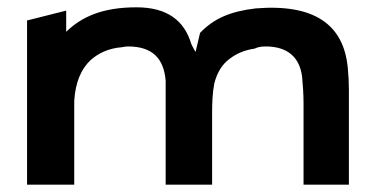

<svg xmlns="http://www.w3.org/2000/svg" viewBox="-20 -505 1022 525"><path d="M161 -418V-476L54 -449V0H183V-229C186 -280 202 -316 227 -340C248 -359 276 -373 314 -376C319 -377 324 -378 330 -378C397 -378 428 -345 433 -284V0H560V-195C560 -224 561 -251 566 -277C574 -308 588 -330 609 -345C626 -358 648 -368 676 -372C684 -376 694 -378 706 -378C767 -378 799 -348 806 -296C808 -274 810 -249 810 -222V0H934V-260C934 -281 933 -300 931 -319C920 -439 838 -495 679 -482C611 -474 565 -455 527 -415C523 -399 519 -382 515 -364H514C510 -371 506 -378 503 -385C484 -449 437 -485 353 -485C260 -485 203 -459 161 -418Z"/></svg>

Font: Bluebird
Style: Ext
Weight: 400
Designer: Jasper
Foundry: Cannot Into Space Fonts
Version: Version 0.98